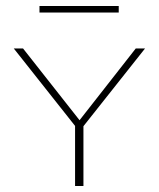

<svg xmlns="http://www.w3.org/2000/svg" viewBox="-20 -622 531 642"><path d="M377 -580H112V-602H377ZM259 -200V0H231V-201L26 -460H57L246 -220L434 -460H465Z"/></svg>

Font: Ysabeau SC Extralight
Style: Regular
Weight: 200
Designer: Christian Thalmann (Catharsis Fonts)
Version: Version 0.003